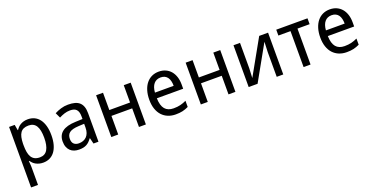

<svg xmlns="http://www.w3.org/2000/svg" viewBox="-26 -1310 4510 2315"><g transform="rotate(-20 2229.5 -153.0)"><path d="M327.1 9.8Q298.3 9.8 274.9 3.4Q251.5 -2.9 232.7 -13.4Q213.9 -23.9 199.5 -38.1Q185.1 -52.2 173.8 -67.9H168Q169.4 -51.3 170.9 -36.1Q171.9 -23.4 172.9 -10Q173.8 3.4 173.8 11.2V240.2H85V-536.1H157.2L169.9 -463.9H173.8Q185.1 -481 199.2 -495.8Q213.4 -510.7 232.2 -521.7Q251 -532.7 274.4 -539.3Q297.9 -545.9 327.1 -545.9Q373 -545.9 410.6 -528.3Q448.2 -510.7 474.9 -475.8Q501.5 -440.9 516.1 -389.2Q530.8 -337.4 530.8 -269Q530.8 -200.2 516.1 -148.2Q501.5 -96.2 474.9 -61Q448.2 -25.9 410.6 -8.1Q373 9.8 327.1 9.8ZM310.1 -472.2Q272.9 -472.2 247.3 -460.9Q221.7 -449.7 205.8 -426.8Q189.9 -403.8 182.4 -369.6Q174.8 -335.4 173.8 -289.1V-269Q173.8 -219.7 180.4 -181.4Q187 -143.1 202.9 -116.9Q218.8 -90.8 245.1 -77.4Q271.5 -64 311 -64Q377 -64 408 -117.2Q439 -170.4 439 -270Q439 -371.6 408 -421.9Q377 -472.2 310.1 -472.2Z M973.1 0 955.1 -74.2H951.2Q935.1 -52.2 918.9 -36.4Q902.8 -20.5 883.8 -10.3Q864.7 0 841.3 4.9Q817.9 9.8 787.1 9.8Q753.4 9.8 725.1 0.2Q696.8 -9.3 676 -29.1Q655.3 -48.8 643.6 -78.9Q631.8 -108.9 631.8 -149.9Q631.8 -230 688.2 -272.9Q744.6 -315.9 859.9 -319.8L949.7 -323.2V-356.9Q949.7 -389.6 942.6 -411.6Q935.5 -433.6 922.1 -447Q908.7 -460.4 888.9 -466.3Q869.1 -472.2 843.8 -472.2Q803.2 -472.2 768.3 -460.4Q733.4 -448.7 701.2 -432.1L669.9 -499Q706.1 -518.6 750.5 -532.2Q794.9 -545.9 843.8 -545.9Q893.6 -545.9 929.9 -535.9Q966.3 -525.9 990 -504.2Q1013.7 -482.4 1025.4 -448.7Q1037.1 -415 1037.1 -367.2V0ZM810.1 -62Q839.8 -62 865.2 -71.3Q890.6 -80.6 909.2 -99.4Q927.7 -118.2 938.2 -146.7Q948.7 -175.3 948.7 -213.9V-262.2L878.9 -258.8Q835 -256.8 805.2 -249Q775.4 -241.2 757.6 -227.3Q739.7 -213.4 731.9 -193.6Q724.1 -173.8 724.1 -148.9Q724.1 -104 747.8 -83Q771.5 -62 810.1 -62Z M1290.5 -536.1V-314H1556.6V-536.1H1645.5V0H1556.6V-238.8H1290.5V0H1201.7V-536.1Z M2027.3 9.8Q1973.6 9.8 1929.2 -8.3Q1884.8 -26.4 1852.8 -61Q1820.8 -95.7 1803.2 -147Q1785.6 -198.2 1785.6 -264.2Q1785.6 -330.6 1801.8 -382.8Q1817.9 -435.1 1847.2 -471.4Q1876.5 -507.8 1917.2 -526.9Q1958 -545.9 2007.3 -545.9Q2055.7 -545.9 2094.2 -528.6Q2132.8 -511.2 2159.7 -479.7Q2186.5 -448.2 2200.9 -404.1Q2215.3 -359.9 2215.3 -306.2V-251H1877.4Q1879.9 -156.7 1917.2 -112.3Q1954.6 -67.9 2028.3 -67.9Q2053.2 -67.9 2074.5 -70.3Q2095.7 -72.8 2115.5 -77.4Q2135.3 -82 2153.8 -89.1Q2172.4 -96.2 2191.4 -105V-25.9Q2171.9 -16.6 2153.1 -9.8Q2134.3 -2.9 2114.5 1.5Q2094.7 5.9 2073.5 7.8Q2052.2 9.8 2027.3 9.8ZM2005.4 -472.2Q1949.7 -472.2 1917.2 -434.1Q1884.8 -396 1879.4 -323.2H2119.6Q2119.6 -356.4 2113 -384Q2106.4 -411.6 2092.5 -431.2Q2078.6 -450.7 2057.1 -461.4Q2035.6 -472.2 2005.4 -472.2Z M2439.5 -536.1V-314H2705.6V-536.1H2794.4V0H2705.6V-238.8H2439.5V0H2350.6V-536.1Z M3048.3 -536.1V-210L3042.5 -86.9L3294.4 -536.1H3408.2V0H3324.2V-315.9L3329.6 -448.2L3078.6 0H2964.4V-536.1Z M3914.1 -460.9H3758.3V0H3668.9V-460.9H3513.2V-536.1H3914.1Z M4221.2 9.8Q4167.5 9.8 4123 -8.3Q4078.6 -26.4 4046.6 -61Q4014.6 -95.7 3997.1 -147Q3979.5 -198.2 3979.5 -264.2Q3979.5 -330.6 3995.6 -382.8Q4011.7 -435.1 4041 -471.4Q4070.3 -507.8 4111.1 -526.9Q4151.9 -545.9 4201.2 -545.9Q4249.5 -545.9 4288.1 -528.6Q4326.7 -511.2 4353.5 -479.7Q4380.4 -448.2 4394.8 -404.1Q4409.2 -359.9 4409.2 -306.2V-251H4071.3Q4073.7 -156.7 4111.1 -112.3Q4148.4 -67.9 4222.2 -67.9Q4247.1 -67.9 4268.3 -70.3Q4289.6 -72.8 4309.3 -77.4Q4329.1 -82 4347.7 -89.1Q4366.2 -96.2 4385.3 -105V-25.9Q4365.7 -16.6 4346.9 -9.8Q4328.1 -2.9 4308.3 1.5Q4288.6 5.9 4267.3 7.8Q4246.1 9.8 4221.2 9.8ZM4199.2 -472.2Q4143.6 -472.2 4111.1 -434.1Q4078.6 -396 4073.2 -323.2H4313.5Q4313.5 -356.4 4306.9 -384Q4300.3 -411.6 4286.4 -431.2Q4272.5 -450.7 4251 -461.4Q4229.5 -472.2 4199.2 -472.2Z"/></g></svg>

Font: Genotype
Style: Regular
Weight: 400
Foundry: Ascender Corporation
Version: Version 1.00